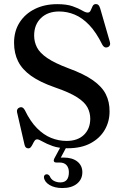

<svg xmlns="http://www.w3.org/2000/svg" viewBox="-20 -734 625 970"><path d="M292 -3H322L283 70L265 64Q273 63 281.2 62.5Q289.5 62 301 62Q345.5 62 370.8 82.2Q396 102.5 396 136Q396 172 369 194Q342 216 295 216Q256 216 230.2 200.5Q204.5 185 202 162Q201.5 155.5 205.2 151.2Q209 147 214.5 146.5Q220 146 224 148.8Q228 151.5 231 155.5Q238 172.5 252.8 180Q267.5 187.5 285 187.5Q328 187.5 328 136Q328 114 316.2 100.5Q304.5 87 280.5 87H264.5Q255 87 252.5 81.2Q250 75.5 254 67.5ZM322 15Q277.5 15 246 3.8Q214.5 -7.5 195.2 -18.8Q176 -30 168 -30Q160 -30 155 -23Q150 -16 145.8 -7Q141.5 2 136.2 8.8Q131 15.5 123 15.5Q115.5 15.5 110.5 10.8Q105.5 6 103.5 -4.5L66 -167.5Q64.5 -176 67.8 -182Q71 -188 79 -191Q87.5 -194 94 -190.5Q100.5 -187 105.5 -177.5Q133 -120.5 166.8 -86.5Q200.5 -52.5 238.5 -37.2Q276.5 -22 316 -22Q372 -22 403.8 -52.5Q435.5 -83 436 -133.5Q436 -164.5 422 -191.2Q408 -218 369.2 -242.8Q330.5 -267.5 257.5 -292.5Q182.5 -318.5 137.2 -350.8Q92 -383 71.5 -424Q51 -465 51 -518Q51 -576.5 78.8 -620.2Q106.5 -664 155.8 -688.5Q205 -713 269.5 -713Q316.5 -713 346.5 -702.5Q376.5 -692 394.5 -681.2Q412.5 -670.5 423 -670.5Q433.5 -670.5 438 -681.2Q442.5 -692 447.8 -702.8Q453 -713.5 464.5 -713.5Q472.5 -713.5 477.5 -708.5Q482.5 -703.5 486.5 -690.5L535 -522.5Q538 -513 534.8 -505.5Q531.5 -498 523.5 -495.5Q515 -492.5 508.2 -496Q501.5 -499.5 497 -508Q466 -571 431 -607.5Q396 -644 357.8 -660Q319.5 -676 278.5 -676Q221.5 -676 187 -642.8Q152.5 -609.5 152.5 -554.5Q152.5 -522.5 166.8 -494.5Q181 -466.5 218.8 -440.8Q256.5 -415 326 -389Q404 -360.5 449.5 -328.5Q495 -296.5 514.5 -258Q534 -219.5 533.5 -170.5Q533.5 -119.5 508.8 -77.2Q484 -35 437 -10Q390 15 322 15Z"/></svg>

Font: Fraunces 36pt
Style: Regular
Weight: 400
Version: Version 1.000;[b76b70a41]